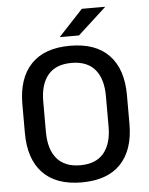

<svg xmlns="http://www.w3.org/2000/svg" viewBox="-57 -873 721 931"><g transform="rotate(-5 303.5 -407.0)"><path d="M303.5 13Q178.5 13 113.8 -55Q49 -123 49 -249.5V-390Q49 -516 113.8 -584Q178.5 -652 303.5 -652Q428.5 -652 493.2 -584Q558 -516 558 -390V-249.5Q558 -123 493.2 -55Q428.5 13 303.5 13ZM303.5 -70.5Q379.5 -70.5 417.8 -116.2Q456 -162 456 -245.5V-394Q456 -478 417.8 -523.2Q379.5 -568.5 303.5 -568.5Q227.5 -568.5 189.2 -523.2Q151 -478 151 -394V-245.5Q151 -162 189.2 -116.2Q227.5 -70.5 303.5 -70.5ZM376.5 -825.5H489V-824L351.5 -698H258.5V-699Z"/></g></svg>

Font: Anek Gujarati Medium Medium
Style: Regular
Weight: 500
Version: Version 1.003